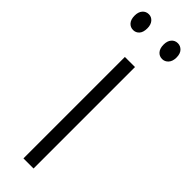

<svg xmlns="http://www.w3.org/2000/svg" viewBox="-261 -710 712 712"><g transform="rotate(45 95.0 -353.5)"><path d="M121 0H68V-532H121ZM-15 -666Q-15 -685 -5.5 -696Q4 -707 19 -707Q33 -707 42.5 -696Q52 -685 52 -666Q52 -645 42.5 -634.5Q33 -624 19 -624Q4 -624 -5.5 -635Q-15 -646 -15 -666ZM137 -666Q137 -685 146.5 -696Q156 -707 171 -707Q185 -707 195 -696.5Q205 -686 205 -666Q205 -646 195 -635Q185 -624 171 -624Q156 -624 146.5 -635Q137 -646 137 -666Z"/></g></svg>

Font: Noto Sans Lao UI ExtCond Light
Style: Regular
Weight: 300
Width: 2
Designer: Monotype Design Team
Foundry: Monotype Imaging Inc.
Version: Version 2.000; ttfautohint (v1.8.4.7-5d5b)